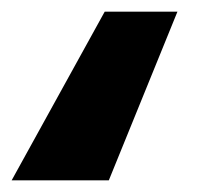

<svg xmlns="http://www.w3.org/2000/svg" viewBox="-40 -176 377 330"><path d="M265 -156H140L-20 134H147Z"/></svg>

Font: Fira Sans Heavy
Style: Italic
Weight: 900
Italic angle: -8°
Designer: bBox Type GmbH & Carrois Corporate GbR & Edenspiekermann AG
Foundry: bBox Type GmbH & Carrois Corporate GbR & Edenspiekermann AG
Version: Version 4.301;PS 004.301;hotconv 1.0.88;makeotf.lib2.5.64775